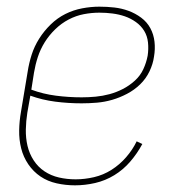

<svg xmlns="http://www.w3.org/2000/svg" viewBox="-20 -548 540 576"><path d="M205 8Q177 8 150 2Q123 -4 101.5 -18.5Q80 -33 65 -55Q50 -77 43.5 -103Q37 -129 37.5 -157Q38 -185 43 -213L63 -333Q67 -359 75 -384Q83 -409 97.5 -432Q112 -455 132 -474.5Q152 -494 176 -506Q200 -518 226.5 -523Q253 -528 278 -528Q301 -528 323 -525.5Q345 -523 365.5 -515.5Q386 -508 403.5 -495Q421 -482 431 -463.5Q441 -445 443.5 -423Q446 -401 442 -378Q439 -356 428.5 -334Q418 -312 400.5 -295Q383 -278 361 -266.5Q339 -255 316.5 -248.5Q294 -242 271 -240Q248 -238 225 -238Q185 -238 146 -243Q107 -248 71 -261L62 -210Q58 -185 57.5 -159.5Q57 -134 62.5 -110.5Q68 -87 81 -67Q94 -47 113.5 -34Q133 -21 157 -15.5Q181 -10 207 -10Q234 -10 262 -16.5Q290 -23 314.5 -38.5Q339 -54 358.5 -76.5Q378 -99 390 -124L407 -116Q392 -88 371 -63.5Q350 -39 323 -22.5Q296 -6 265.5 1Q235 8 205 8ZM225 -256Q246 -256 267 -258Q288 -260 308.5 -265.5Q329 -271 348.5 -281Q368 -291 384.5 -306Q401 -321 410 -340.5Q419 -360 423 -381Q426 -401 424 -420.5Q422 -440 412.5 -455.5Q403 -471 387.5 -482Q372 -493 354.5 -499Q337 -505 317.5 -507.5Q298 -510 278 -510Q255 -510 231.5 -505.5Q208 -501 186 -489.5Q164 -478 145.5 -460Q127 -442 114 -421Q101 -400 93.5 -377Q86 -354 82 -330L74 -279Q109 -266 147.5 -261Q186 -256 225 -256Z"/></svg>

Font: Iosevka Term Curly Thin
Style: Italic
Weight: 100
Italic angle: -9°
Designer: Belleve Invis
Foundry: Belleve Invis
Version: Version 32.3.0